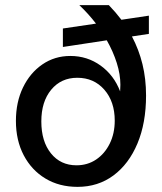

<svg xmlns="http://www.w3.org/2000/svg" viewBox="-20 -720 630 748"><path d="M225 -609 354 -628Q324 -667 289 -700H404Q431 -672 453 -643L560 -659V-588L494 -578Q521 -527 535 -470Q549 -413 549 -348Q549 -241 515.5 -161Q482 -81 422 -36.5Q362 8 282 8Q211 8 157 -24.5Q103 -57 72.5 -115Q42 -173 42 -249Q42 -322 69.5 -379Q97 -436 145 -469Q193 -502 254 -502Q320 -502 372 -464.5Q424 -427 448 -364Q449 -380 449 -390Q449 -430 435 -474.5Q421 -519 396 -563L225 -537ZM427 -250Q427 -324 386.5 -370.5Q346 -417 281 -417Q218 -417 179.5 -370.5Q141 -324 141 -247Q141 -169 178.5 -122.5Q216 -76 278 -76Q321 -76 354.5 -98.5Q388 -121 407.5 -160.5Q427 -200 427 -250Z"/></svg>

Font: Overused Grotesk Medium
Style: Italic
Weight: 500
Italic angle: -10°
Version: Version 0.003